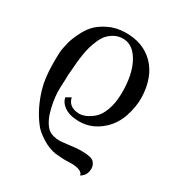

<svg xmlns="http://www.w3.org/2000/svg" viewBox="-173 -595 882 951"><g transform="rotate(30 268.0 -119.0)"><path d="M497 -244Q498 -190 479 -133Q460 -76 418 -38Q351 23 264 13Q226 10 200 -9Q174 -28 169 -55L197 -71V-70Q208 -22 265 -19Q282 -18 302.5 -26Q323 -34 346 -53Q369 -72 384.5 -112.5Q400 -153 401 -208Q403 -321 363 -389.5Q323 -458 258 -449Q236 -446 217.5 -434.5Q199 -423 186.5 -408Q174 -393 164 -369.5Q154 -346 148.5 -327Q143 -308 138.5 -280Q134 -252 132.5 -235Q131 -218 129 -192Q127 -166 126 -158Q126 -131 123.5 -84Q121 -37 135.5 26Q150 89 180 121Q194 135 214.5 140.5Q235 146 251 145.5Q267 145 297 141Q327 137 340 136Q426 130 445 152Q462 172 457 200.5Q452 229 426 244Q424 226 400 219Q376 212 345 214Q314 216 268 211Q228 205 188.5 180Q149 155 132 133Q77 64 49 -34Q34 -86 33 -164Q32 -242 38 -262Q42 -282 46.5 -299.5Q51 -317 68 -353Q85 -389 107.5 -414Q130 -439 172 -460Q214 -481 266 -482Q369 -484 431 -421Q493 -358 497 -244Z"/></g></svg>

Font: GFS Artemisia
Style: Regular
Weight: 400
Designer: Takis Katsoulidis and George D. Matthiopoulos
Foundry: Takis Katsoulidis and George D. Matthiopoulos
Version: Version 1.0